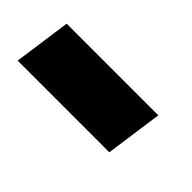

<svg xmlns="http://www.w3.org/2000/svg" viewBox="-17 -537 474 474"><g transform="rotate(45 220.0 -300.0)"><path d="M42.5 -375H362.5L341.5 -225H21.5Z"/></g></svg>

Font: Urbanist Black
Style: Italic
Weight: 900
Italic angle: -8°
Designer: Corey Hu
Foundry: Corey Hu
Version: Version 1.330; ttfautohint (v1.8.4.7-5d5b)